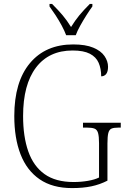

<svg xmlns="http://www.w3.org/2000/svg" viewBox="-20 -951 647 981"><path d="M348 10Q248 10 182.5 -35Q117 -80 85 -162.5Q53 -245 53 -358Q53 -533 133 -628.5Q213 -724 354 -724Q417 -724 456.5 -707.5Q496 -691 514 -664.5Q532 -638 532 -610Q532 -585 522.5 -573Q513 -561 497 -561Q497 -600 484 -630Q471 -660 439 -676.5Q407 -693 351 -693Q230 -693 164 -606Q98 -519 98 -358Q98 -253 124.5 -177.5Q151 -102 207.5 -61.5Q264 -21 356 -21Q394 -21 429 -27Q464 -33 486 -44V-219Q486 -254 481 -271.5Q476 -289 462.5 -294Q449 -299 425 -299H404V-324H597V-299H585Q562 -299 550 -294Q538 -289 533.5 -271.5Q529 -254 529 -218V-28Q490 -8 447 1Q404 10 348 10ZM318 -771Q310 -793 295.5 -820Q281 -847 264 -873Q247 -899 233 -918V-931H246Q278 -899 300 -873Q322 -847 343 -813Q364 -847 385.5 -873Q407 -899 439 -931H452V-918Q438 -899 421.5 -873Q405 -847 390 -820Q375 -793 367 -771Z"/></svg>

Font: Noto Serif SemiCondensed ExtraLight
Style: Regular
Weight: 200
Width: 4
Designer: Monotype Design Team
Foundry: Monotype Imaging Inc.
Version: Version 2.014